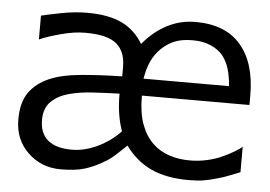

<svg xmlns="http://www.w3.org/2000/svg" viewBox="-43 -579 912 648"><g transform="rotate(5 412.5 -254.5)"><path d="M379.2 -132.2Q369.8 -158.9 364.9 -188.9Q359.9 -218.8 359.9 -258.4Q311.4 -256.9 267.3 -254.2Q223.3 -251.5 188.1 -241.6Q153 -232.2 130 -209.9Q106.9 -187.6 106.9 -147.5Q106.9 -102 134.4 -79Q161.9 -55.9 215.3 -55.9Q258.4 -55.9 302.2 -76.7Q346 -97.5 379.2 -132.2ZM615.3 -54.5Q646 -54.5 674.8 -61.1Q703.5 -67.8 724.8 -77.7Q748.5 -88.6 765.1 -98.8Q781.7 -108.9 791.1 -116.8H789.6V-29.7Q777.2 -25.2 754.7 -16.1Q732.2 -6.9 714.4 -2.5Q689.1 5 668.8 8.4Q648.5 11.9 616.3 11.9Q543.1 11.9 491.1 -11.6Q439.1 -35.1 402 -86.1Q388.6 -73.8 368.8 -55Q349 -36.1 327.2 -24.3Q297.5 -6.4 265.8 3.5Q234.2 13.4 184.2 13.4Q118.3 13.4 72.8 -30.2Q27.2 -73.8 27.2 -142.1Q27.2 -200 51 -233.7Q74.8 -267.3 118.3 -286.1Q159.9 -304 224.3 -309.9Q288.6 -315.8 363.9 -317.3V-349Q363.9 -380.2 353.5 -401Q343.1 -421.8 323.8 -433.7Q306.4 -444.1 282.2 -448.5Q257.9 -453 227.2 -453Q188.6 -453 144.1 -440.8Q99.5 -428.7 73.8 -417.3H72.8V-497.5Q91.6 -502.5 138.9 -511.6Q186.1 -520.8 227.7 -520.8Q300.5 -520.8 345.5 -499Q390.6 -477.2 417.8 -431.7Q452 -473.8 497 -497.8Q542.1 -521.8 595 -521.8Q696.5 -521.8 748.3 -461.1Q800 -400.5 800 -291.6V-258.4H435.6Q435.6 -200 449.8 -161.6Q463.9 -123.3 489.6 -98.5Q514.4 -75.2 546.3 -64.9Q578.2 -54.5 615.3 -54.5ZM725.7 -315.8Q723.3 -349 715.6 -374.3Q707.9 -399.5 693.1 -418.3Q677.7 -436.6 651.7 -448Q625.7 -459.4 591.1 -459.4Q554 -459.4 529.2 -449.3Q504.5 -439.1 484.2 -419.3Q464.9 -400.5 453.2 -375Q441.6 -349.5 436.1 -315.8Z"/></g></svg>

Font: Shan Wanhai
Style: Regular
Weight: 400
Designer: Khon Soe Zaw Thu
Foundry: Shan Unicode
Version: Version 1.00 June 3, 2017, initial release